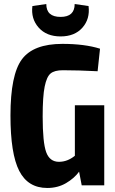

<svg xmlns="http://www.w3.org/2000/svg" viewBox="-20 -921 573 954"><path d="M141 -891 210 -901Q210 -837 281 -837Q351 -837 351 -901L420 -891Q428 -827 389.5 -783.5Q351 -740 281 -740Q211 -740 172 -784Q133 -828 141 -891ZM498 -398V0H386L373 -68Q349 -35 308 -11Q267 13 215 13Q119 13 75.5 -72Q32 -157 32 -347Q32 -550 89 -626.5Q146 -703 290 -703Q401 -703 477 -679L465 -567Q368 -572 292 -572Q251 -572 231.5 -556Q212 -540 202 -491Q192 -442 192 -342Q192 -213 209.5 -165Q227 -117 273 -117Q315 -117 352 -147V-398Z"/></svg>

Font: exo2condensed_b
Style: Bold
Weight: 700
Width: 3
Designer: Natanael Gama
Version: Version 1.001;PS 001.001;hotconv 1.0.70;makeotf.lib2.5.58329